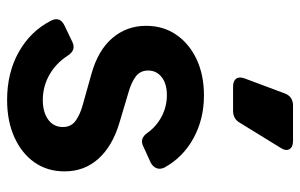

<svg xmlns="http://www.w3.org/2000/svg" viewBox="-176 -678 865 554"><g transform="rotate(90 257.0 -400.5)"><path d="M268 12Q189 12 129 -22Q69 -56 39 -115Q26 -141 54 -154L100 -176Q124 -188 140 -163Q162 -129 195.5 -110Q229 -91 268 -91Q303 -91 324.5 -106.5Q346 -122 346 -149Q346 -173 327.5 -186Q309 -199 283 -206L194 -231Q125 -250 89.5 -291.5Q54 -333 54 -389Q54 -439 80 -476.5Q106 -514 151 -535Q196 -556 255 -556Q323 -556 378 -526Q433 -496 463 -442Q469 -429 464.5 -418.5Q460 -408 448 -402L402 -381Q379 -369 362 -394Q344 -419 315.5 -434Q287 -449 254 -449Q221 -449 202 -434Q183 -419 183 -395Q183 -372 200.5 -359Q218 -346 247 -338L334 -312Q401 -292 437.5 -251.5Q474 -211 474 -154Q474 -104 448 -67Q422 -30 375.5 -9Q329 12 268 12ZM229 -640Q213 -640 206.5 -649Q200 -658 206 -674L249 -789Q258 -813 284 -813H386Q404 -813 410 -802.5Q416 -792 406 -777L334 -660Q323 -640 299 -640Z"/></g></svg>

Font: Pitagon Sans Text
Style: Bold
Weight: 700
Designer: Travis Tran
Foundry: Pitagon
Version: Version 1.001; ttfautohint (v1.8.4.7-5d5b);gftools[0.9.26]